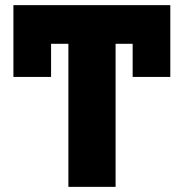

<svg xmlns="http://www.w3.org/2000/svg" viewBox="-20 -727 701 747"><path d="M496.1 -427.7V-556.6H429.7V0H246.1V-556.6H178.7V-427.7H32.2V-707H642.6V-427.7Z"/></svg>

Font: Pretendard JP Black
Style: Regular
Weight: 900
Designer: Base glyphs from Inter by Rasmus Andersson; Hangeul glyphs from Noto Sans CJK(Source Han Sans) by Jang Soo-young and Kan
Foundry: Kil Hyung-jin
Version: Version 1.309